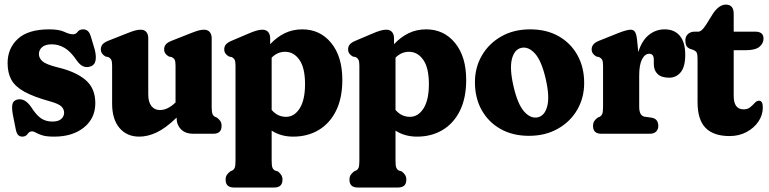

<svg xmlns="http://www.w3.org/2000/svg" viewBox="-20 -581 3340 834"><path d="M207.5 -53Q233.5 -53 246 -64.2Q258.5 -75.5 258.5 -91.5Q258.5 -106.5 247 -118.2Q235.5 -130 198 -140.5Q125.5 -160.5 85.2 -183Q45 -205.5 29 -235.2Q13 -265 13 -306.5Q13 -371.5 57.8 -412.5Q102.5 -453.5 194 -453.5Q236.5 -453.5 259.2 -442.8Q282 -432 297 -432Q309.5 -432 317.2 -442.8Q325 -453.5 341.5 -453.5Q353 -453.5 361.8 -446Q370.5 -438.5 376.5 -416L391.5 -366Q398.5 -338 395.2 -319Q392 -300 376 -293.5Q341 -279 314 -317.5Q287 -357.5 260.5 -373Q234 -388.5 205 -388.5Q176 -388.5 162.5 -376Q149 -363.5 149 -346.5Q149 -328 165.2 -314.2Q181.5 -300.5 230 -288.5Q308.5 -270 351.2 -234Q394 -198 394 -133Q394 -67 344.5 -27.2Q295 12.5 215.5 12.5Q182 12.5 163.8 6.8Q145.5 1 135.8 -4.8Q126 -10.5 119.5 -10.5Q107.5 -10.5 99.8 1Q92 12.5 77 12.5Q65.5 12.5 58.5 5Q51.5 -2.5 48 -21.5L36 -82Q30.5 -111.5 33.8 -127.8Q37 -144 55 -148.5Q87 -156.5 115 -116.5Q138 -80.5 158.5 -66.8Q179 -53 207.5 -53Z M467 -131V-296Q467 -314 463.2 -321.2Q459.5 -328.5 450.5 -333L438.5 -335.5Q418 -347 418 -366.5Q418 -379 425.2 -388Q432.5 -397 451.5 -404.5L532.5 -436.5Q555 -445.5 567.8 -448.8Q580.5 -452 591.5 -452Q607.5 -452 615.8 -441.8Q624 -431.5 624 -415.5V-171Q624 -137.5 637.8 -120.2Q651.5 -103 674.5 -103Q708 -103 741.5 -135L742.5 -135.5V-296Q742.5 -314 738.8 -321.2Q735 -328.5 726 -333L713.5 -335.5Q693 -347 693 -366.5Q693 -379 700.2 -388Q707.5 -397 727 -404.5L808 -436.5Q830.5 -445.5 843.2 -448.8Q856 -452 866.5 -452Q882.5 -452 891 -441.8Q899.5 -431.5 899.5 -415.5V-117Q899.5 -95 902.8 -86.5Q906 -78 913.5 -74L922.5 -70Q932.5 -62.5 937.5 -54.5Q942.5 -46.5 942.5 -34Q942.5 0 906.5 0H820Q784.5 0 765.8 -19.8Q747 -39.5 747 -70Q700 -24.5 661 -6Q622 12.5 585 12.5Q531 12.5 499 -25.2Q467 -63 467 -131Z M1153.5 -415.5V-389Q1182.5 -420 1217 -436.8Q1251.5 -453.5 1293 -453.5Q1370.5 -453.5 1418.8 -394.2Q1467 -335 1467 -234Q1467 -155 1439.8 -100Q1412.5 -45 1364.2 -16.2Q1316 12.5 1253.5 12.5Q1200.5 12.5 1160 -13.5V116.5Q1160 138.5 1163.2 146.8Q1166.5 155 1174 159.5L1187 163.5Q1196 170.5 1201.5 178.8Q1207 187 1207 199.5Q1207 233.5 1171 233.5H996Q960 233.5 960 199.5Q960 187 965.2 179Q970.5 171 980 163.5L989 159.5Q996.5 155.5 999.8 147Q1003 138.5 1003 116.5V-296Q1003 -314 999.2 -321.2Q995.5 -328.5 986.5 -333L974.5 -335.5Q954 -347 954 -366.5Q954 -379 961.5 -388Q969 -397 987.5 -404.5L1058 -434.5Q1081 -444.5 1095 -448.2Q1109 -452 1119.5 -452Q1136.5 -452 1145 -441.8Q1153.5 -431.5 1153.5 -415.5ZM1218.5 -356Q1185 -356 1160 -330.5V-103.5Q1174 -87.5 1189.5 -80.5Q1205 -73.5 1222.5 -73.5Q1258.5 -73.5 1281.8 -110.2Q1305 -147 1305 -215.5Q1305 -286.5 1280.5 -321.2Q1256 -356 1218.5 -356Z M1691.5 -415.5V-389Q1720.5 -420 1755 -436.8Q1789.5 -453.5 1831 -453.5Q1908.5 -453.5 1956.8 -394.2Q2005 -335 2005 -234Q2005 -155 1977.8 -100Q1950.5 -45 1902.2 -16.2Q1854 12.5 1791.5 12.5Q1738.5 12.5 1698 -13.5V116.5Q1698 138.5 1701.2 146.8Q1704.5 155 1712 159.5L1725 163.5Q1734 170.5 1739.5 178.8Q1745 187 1745 199.5Q1745 233.5 1709 233.5H1534Q1498 233.5 1498 199.5Q1498 187 1503.2 179Q1508.5 171 1518 163.5L1527 159.5Q1534.5 155.5 1537.8 147Q1541 138.5 1541 116.5V-296Q1541 -314 1537.2 -321.2Q1533.5 -328.5 1524.5 -333L1512.5 -335.5Q1492 -347 1492 -366.5Q1492 -379 1499.5 -388Q1507 -397 1525.5 -404.5L1596 -434.5Q1619 -444.5 1633 -448.2Q1647 -452 1657.5 -452Q1674.5 -452 1683 -441.8Q1691.5 -431.5 1691.5 -415.5ZM1756.5 -356Q1723 -356 1698 -330.5V-103.5Q1712 -87.5 1727.5 -80.5Q1743 -73.5 1760.5 -73.5Q1796.5 -73.5 1819.8 -110.2Q1843 -147 1843 -215.5Q1843 -286.5 1818.5 -321.2Q1794 -356 1756.5 -356Z M2283 -453.5Q2354 -453.5 2406.5 -423.8Q2459 -394 2488.2 -341.5Q2517.5 -289 2517.5 -220.5Q2517.5 -156.5 2487.5 -104.5Q2457.5 -52.5 2403.2 -21.8Q2349 9 2277.5 9Q2207 9 2154.2 -20.8Q2101.5 -50.5 2072.2 -103Q2043 -155.5 2043 -224Q2043 -288 2073.2 -340Q2103.5 -392 2157.5 -422.8Q2211.5 -453.5 2283 -453.5ZM2316.5 -71.5Q2346.5 -78.5 2357.2 -120.2Q2368 -162 2350.5 -238Q2332.5 -316.5 2304 -348.2Q2275.5 -380 2244 -373Q2214 -366 2203.5 -324.2Q2193 -282.5 2210.5 -206.5Q2228.5 -128 2257 -96.2Q2285.5 -64.5 2316.5 -71.5Z M2747 -410.5 2752.5 -355Q2768.5 -405.5 2798.8 -429.5Q2829 -453.5 2867 -453.5Q2909.5 -453.5 2933 -425.5Q2956.5 -397.5 2956.5 -343Q2956.5 -291.5 2937 -267.5Q2917.5 -243.5 2886.5 -243.5Q2853.5 -243.5 2836.8 -259.2Q2820 -275 2820 -303V-321.5Q2820 -347.5 2800 -347.5Q2781.5 -347.5 2769 -323.8Q2756.5 -300 2756.5 -253V-117Q2756.5 -78 2780.5 -74L2810 -70Q2839.5 -65 2839.5 -34Q2839.5 -19 2830 -9.5Q2820.5 0 2802.5 0H2592Q2556 0 2556 -34Q2556 -46.5 2561 -54.5Q2566 -62.5 2576 -70L2585.5 -74Q2593 -78.5 2596.2 -86.8Q2599.5 -95 2599.5 -117V-296Q2599.5 -314 2595.5 -321.2Q2591.5 -328.5 2582.5 -333L2570.5 -335.5Q2550 -347 2550 -366.5Q2550 -379 2557.8 -388.2Q2565.5 -397.5 2583.5 -404.5L2668.5 -438.5Q2703.5 -452 2720 -452Q2731 -452 2737.5 -443.5Q2744 -435 2747 -410.5Z M2992 -364 2977 -369Q2964 -375 2960.5 -384.2Q2957 -393.5 2957 -406Q2957 -422.5 2968.2 -433Q2979.5 -443.5 2997.5 -443.5H3012.5Q3020 -443.5 3027.2 -449.2Q3034.5 -455 3046 -472L3079 -525Q3105 -561 3133 -561Q3167 -561 3167 -521V-443.5H3260.5Q3296.5 -443.5 3296.5 -413.5Q3296.5 -392 3278.5 -377.5Q3260.5 -363 3220 -363H3167V-164.5Q3167 -106 3210 -106Q3227.5 -106 3238.8 -115.2Q3250 -124.5 3258.5 -134Q3267 -143.5 3277 -143.5Q3293.5 -143.5 3293.5 -114Q3293.5 -81.5 3274.5 -53.2Q3255.5 -25 3222.8 -7.5Q3190 10 3149 10Q3079.5 10 3044.8 -25.5Q3010 -61 3010 -137.5V-326Q3010 -342 3007.2 -350.2Q3004.5 -358.5 2992 -364Z"/></svg>

Font: Fraunces 144pt S100
Style: Bold
Weight: 700
Version: Version 1.000; ttfautohint (v1.8.3)